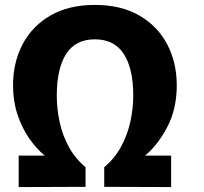

<svg xmlns="http://www.w3.org/2000/svg" viewBox="-20 -760 829 781"><path d="M56 1V-127H162Q128 -155 98.5 -197.5Q69 -240 51 -294.5Q33 -349 33 -413Q33 -505 71.5 -579Q110 -653 184.5 -696.5Q259 -740 366 -740Q473 -740 547.5 -696.5Q622 -653 660.5 -579Q699 -505 699 -413Q699 -317 660.5 -243.5Q622 -170 570 -127H676V1L404 0V-80Q446 -115 472 -162.5Q498 -210 510 -264Q522 -318 522 -371Q522 -481 483.5 -540.5Q445 -600 366 -600Q287 -600 249 -540.5Q211 -481 211 -371Q211 -318 222.5 -264Q234 -210 260 -162.5Q286 -115 328 -80V0Z"/></svg>

Font: Murecho
Style: Bold
Weight: 700
Designer: Neil Summerour
Foundry: Positype
Version: Version 1.010; ttfautohint (v1.8.3)